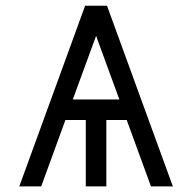

<svg xmlns="http://www.w3.org/2000/svg" viewBox="-20 -665 686 685"><path d="M405.8 -310.1 322.8 -537.1 239.7 -310.1ZM596.7 0H518.6L432.1 -236.8H359.4V0H286.1V-236.8H213.4L127 0H48.8L283.7 -644.5H361.8Z"/></svg>

Font: Catrinity
Style: Regular
Weight: 400
Designer: Alexander Lange
Foundry: High-Logic / Made with FontCreator
Version: Version 2.090;May 20, 2024;FontCreator 15.0.0.2974 64-bit